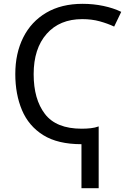

<svg xmlns="http://www.w3.org/2000/svg" viewBox="-20 -744 683 1004"><path d="M412 -724Q468 -724 520.5 -713Q573 -702 614 -682L577 -605Q543 -621 501.5 -632.5Q460 -644 410 -644Q292 -644 224 -567Q156 -490 156 -356Q156 -225 215 -148Q274 -71 407 -71Q432 -71 454.5 -73.5Q477 -76 496 -83V240H406V10Q282 10 206 -37.5Q130 -85 95 -168Q60 -251 60 -357Q60 -465 101.5 -548Q143 -631 222 -677.5Q301 -724 412 -724Z"/></svg>

Font: Noto Sans
Style: Regular
Weight: 400
Designer: Monotype Design Team
Foundry: Monotype Imaging Inc.
Version: Version 2.007